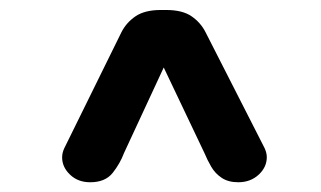

<svg xmlns="http://www.w3.org/2000/svg" viewBox="-20 -648 659 394"><path d="M310 -627.5H321Q354.5 -627.5 373.2 -614.5Q392 -601.5 402 -581.5L523 -344Q527.5 -334 527.5 -325.5Q527.5 -305 510.8 -289.5Q494 -274 469 -274Q448.5 -274 435 -283Q421.5 -292 413.5 -305.8Q405.5 -319.5 399.5 -334L316 -509.5L234.5 -334Q226.5 -312.5 211.2 -293.2Q196 -274 165 -274Q140 -274 123.8 -289.5Q107.5 -305 107.5 -325Q107.5 -334.5 112 -344L229 -581.5Q239 -601.5 258 -614.5Q277 -627.5 310 -627.5Z"/></svg>

Font: Sono ExtraLight Monospace SemiBold
Style: Regular
Weight: 600
Version: Version 2.112